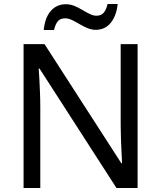

<svg xmlns="http://www.w3.org/2000/svg" viewBox="-20 -933 800 953"><path d="M663 0H558L176 -593H172Q174 -570 175.5 -538.5Q177 -507 178.5 -471.5Q180 -436 180 -399V0H97V-714H201L582 -123H586Q585 -139 583.5 -171Q582 -203 580.5 -241Q579 -279 579 -311V-714H663ZM197 -784Q200 -814 208.5 -837.5Q217 -861 231 -877.5Q245 -894 264 -903Q283 -912 307 -912Q329 -912 349.5 -903.5Q370 -895 389 -883.5Q408 -872 425.5 -863.5Q443 -855 459 -855Q482 -855 494.5 -869.5Q507 -884 514 -913H564Q558 -855 530 -820Q502 -785 455 -785Q434 -785 414 -793.5Q394 -802 374.5 -813.5Q355 -825 337.5 -833.5Q320 -842 303 -842Q279 -842 267 -827.5Q255 -813 248 -784Z"/></svg>

Font: Noto Sans Lao Looped
Style: Regular
Weight: 400
Designer: Mark Frömberg, Ben Mitchell
Foundry: The Fontpad Ltd
Version: Version 1.001